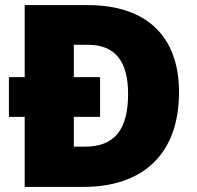

<svg xmlns="http://www.w3.org/2000/svg" viewBox="-20 -734 774 754"><path d="M324 -714H77V-431H15V-275H77V0H308C535 0 683 -123 683 -372C683 -593 554 -714 324 -714ZM326 -558C431 -558 483 -495 483 -365C483 -225 430 -158 313 -158H270V-275H373V-431H270V-558Z"/></svg>

Font: Noto Sans Kannada Black
Style: Regular
Weight: 900
Designer: Jelle Bosma - Monotype Design Team
Foundry: Monotype Imaging Inc.
Version: Version 2.005